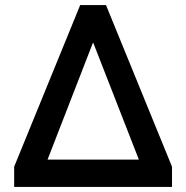

<svg xmlns="http://www.w3.org/2000/svg" viewBox="-20 -739 736 759"><path d="M36 0V-80L297 -719H399L660 -80V0ZM347 -569 152 -67 147 -108H549L545 -67L349 -569Z"/></svg>

Font: Nunitoga
Style: Bold
Weight: 700
Designer: Vernon Adams
Foundry: Vernon Adams
Version: Version 1.0